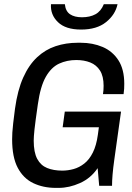

<svg xmlns="http://www.w3.org/2000/svg" viewBox="-20 -904 640 934"><path d="M251.2 10Q190.5 10 142.1 -13Q93.8 -36 66.4 -87.6Q39 -139.2 39 -226Q39 -241.2 40 -259.2Q41 -277.2 44.2 -305Q47.5 -332.8 53 -375.5Q65.5 -465.8 93 -527Q120.5 -588.2 160.6 -625.6Q200.8 -663 250.9 -679.5Q301 -696 357 -696H372.8Q431 -696 479.1 -675.6Q527.2 -655.2 555.9 -611Q584.5 -566.8 584.5 -496.5Q584.5 -484.2 583.9 -471.9Q583.2 -459.5 581.2 -446H481Q484 -465.5 484 -486.5Q484 -533.2 466.5 -560.8Q449 -588.2 419.1 -600.1Q389.2 -612 351 -612Q305.5 -612 267.5 -594.4Q229.5 -576.8 203 -530.5Q176.5 -484.2 164.2 -397.2Q158 -353.5 153.9 -323.8Q149.8 -294 147.8 -274.5Q145.8 -255 144.9 -242.1Q144 -229.2 144 -220Q144 -163 161 -131.2Q178 -99.5 209.1 -86.8Q240.2 -74 282.8 -74Q310.2 -74 337.9 -81.6Q365.5 -89.2 390 -108.4Q414.5 -127.5 431.6 -161.8Q448.8 -196 456 -248.2L461 -285H284.8L295.2 -361.2H568.8L536 -127.2Q530.2 -86 527.6 -54.8Q525 -23.5 525 0H462.5L455 -86Q421.8 -37 369.2 -13.5Q316.8 10 265.5 10ZM374.5 -760.2Q299 -760.2 261.8 -796.4Q224.5 -832.5 228 -883.5H295.5Q299 -849.2 320.8 -834.6Q342.5 -820 378.8 -820Q417.2 -820 444.2 -834.6Q471.2 -849.2 485 -883.5H551.8Q541 -832.5 495.9 -796.4Q450.8 -760.2 374.5 -760.2Z"/></svg>

Font: Chivo Mono Medium
Style: Italic
Weight: 500
Italic angle: -8.05°
Monospace: yes
Designer: Hector Gatti
Foundry: Omnibus-Type
Version: Version 1.008